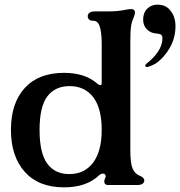

<svg xmlns="http://www.w3.org/2000/svg" viewBox="-20 -795 774 825"><path d="M27 -237Q27 -352 86.5 -417Q146 -482 255 -482Q347 -482 400 -434Q408 -429 411 -429Q417 -429 417 -438V-606Q417 -659 407 -686Q403 -696 396 -701Q389 -706 377 -706Q368 -706 362.5 -711.5Q357 -717 357 -726Q357 -734 364.5 -740Q372 -746 387 -746H445Q485 -746 520 -753Q532 -756 543 -756Q560 -756 560 -741Q560 -732 549 -706Q543 -690 541.5 -669Q540 -648 540 -606V-150Q540 -93 550 -70Q560 -48 580 -40Q600 -32 600 -20Q600 -11 592.5 -5.5Q585 0 570 0H445Q428 0 428 -15Q428 -22 432 -30Q434 -33 434 -38Q434 -43 431 -46Q428 -49 423 -49Q414 -49 406 -42Q352 10 255 10Q146 10 86.5 -56.5Q27 -123 27 -237ZM278 -47Q343 -47 380 -96Q417 -145 417 -237Q417 -330 380.5 -377.5Q344 -425 279 -425Q217 -425 183.5 -381Q150 -337 150 -237Q150 -137 183 -92Q216 -47 278 -47ZM656 -775Q695 -775 714 -747Q734 -722 734 -682Q734 -632 709.5 -589.5Q685 -547 649 -522Q621 -507 610 -507Q608 -507 606 -509Q604 -511 604 -513Q604 -517 609 -521Q641 -546 659.5 -574Q678 -602 678 -631Q678 -642 672 -646Q666 -650 652 -651Q626 -653 610.5 -669.5Q595 -686 595 -711Q595 -740 612.5 -757.5Q630 -775 656 -775Z"/></svg>

Font: Raigarh Medium
Style: Regular
Weight: 500
Designer: jaikishan Patel
Foundry: MagicType
Version: Version 1.000